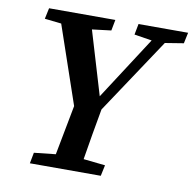

<svg xmlns="http://www.w3.org/2000/svg" viewBox="-76 -739 822 816"><g transform="rotate(10 335.5 -331.5)"><path d="M448 -616 457 -663H671L661 -616L581 -603L365 -278Q355 -223 345.5 -168Q336 -113 327 -57L421 -47L411 0H105L114 -47L207 -57L248 -272L133 -608L61 -616L71 -663H357L348 -616L266 -606L348 -332L524 -604Z"/></g></svg>

Font: Source Serif Pro SemiBold
Style: Italic
Weight: 600
Italic angle: -12°
Designer: Frank Grießhammer
Foundry: Adobe Systems Incorporated
Version: Version 3.001;hotconv 1.0.111;makeotfexe 2.5.65597